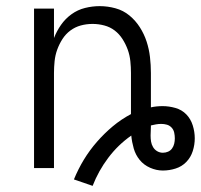

<svg xmlns="http://www.w3.org/2000/svg" viewBox="-20 -548 655 626"><path d="M282 58 221 37Q235 3 253.5 -27.5Q272 -58 296 -85.5Q320 -113 347.5 -136Q375 -159 407 -176V-310Q407 -329 405 -348.5Q403 -368 396.5 -386Q390 -404 379.5 -420.5Q369 -437 354 -448.5Q339 -460 320 -465Q301 -470 282 -470Q262 -470 243.5 -465Q225 -460 209.5 -448.5Q194 -437 183.5 -420.5Q173 -404 166.5 -386Q160 -368 158 -348.5Q156 -329 156 -310V0H91V-520H156V-424Q165 -447 179 -467Q193 -487 213 -501.5Q233 -516 257 -522Q281 -528 305 -528Q331 -528 356.5 -521Q382 -514 402 -497.5Q422 -481 436 -459Q450 -437 458 -412.5Q466 -388 469 -362Q472 -336 472 -310V-198Q481 -200 490.5 -201Q500 -202 510 -202Q531 -202 552 -196Q573 -190 587.5 -175Q602 -160 608.5 -139Q615 -118 615 -97Q615 -76 608.5 -55.5Q602 -35 587.5 -20Q573 -5 552.5 1.5Q532 8 511 8Q490 8 469.5 -1Q449 -10 435.5 -26.5Q422 -43 416 -64Q410 -85 408 -106Q365 -76 333 -33.5Q301 9 282 58ZM511 -50Q520 -50 528 -53.5Q536 -57 541 -64Q546 -71 548 -79.5Q550 -88 550 -97Q550 -106 548 -115.5Q546 -125 539.5 -132Q533 -139 524 -141.5Q515 -144 506 -144Q497 -144 488.5 -142.5Q480 -141 472 -139V-136Q472 -128 471.5 -120.5Q471 -113 471 -106Q471 -96 472.5 -86.5Q474 -77 479 -68.5Q484 -60 492.5 -55Q501 -50 511 -50Z"/></svg>

Font: Iosevka SS04 Light Extended
Style: Regular
Weight: 300
Width: 7
Monospace: yes
Designer: Belleve Invis
Foundry: Belleve Invis
Version: Version 19.0.0; ttfautohint (v1.8.4)